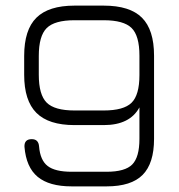

<svg xmlns="http://www.w3.org/2000/svg" viewBox="-20 -663 635 683"><path d="M349 -643Q442 -643 485 -600Q528 -557 528 -465V-169Q528 -82 487.5 -41Q447 0 359 0H235Q155 0 114 -34Q73 -68 67 -141Q66 -168 93 -168Q117 -168 119 -142Q123 -93 149.5 -72.5Q176 -52 235 -52H359Q425 -52 450.5 -78Q476 -104 476 -169V-281Q442 -218 349 -218H245Q153 -218 109.5 -261.5Q66 -305 66 -397V-464Q66 -557 109.5 -600Q153 -643 245 -643ZM349 -591H245Q174 -591 146 -563Q118 -535 118 -464V-397Q118 -326 146 -298Q174 -270 245 -270H349Q420 -270 448 -297.5Q476 -325 476 -396V-465Q476 -536 448 -563.5Q420 -591 349 -591Z"/></svg>

Font: Jura
Style: Regular
Weight: 400
Designer: Daniel Johnson, Alexei Vanyashin
Foundry: Daniel Johnson
Version: Version 5.103